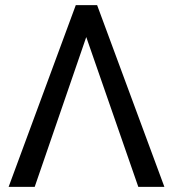

<svg xmlns="http://www.w3.org/2000/svg" viewBox="-20 -731 677 751"><path d="M521 0 311.5 -603 287.1 -710.9H359.9L623 0ZM323.2 -603 115.7 0H13.7L276.4 -710.9H349.6Z"/></svg>

Font: RobotoDEMO
Style: Regular
Weight: 400
Designer: Christian Robertson
Foundry: Google
Version: Version 2.136